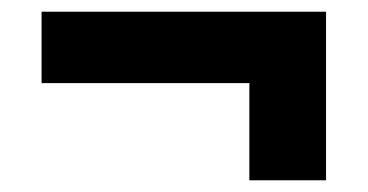

<svg xmlns="http://www.w3.org/2000/svg" viewBox="-20 -430 628 328"><path d="M537 -410V-122H406V-288H51V-410Z"/></svg>

Font: Prodigy Sans
Style: Bold
Weight: 700
Designer: Wei Huang
Foundry: Wei Huang
Version: Version 1.003; ttfautohint (v1.8.3)